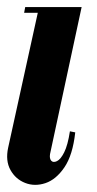

<svg xmlns="http://www.w3.org/2000/svg" viewBox="-34 -515 273 541"><path d="M76 -495H196L107 -81Q105 -68 110.5 -62Q116 -56 126.5 -61Q137 -66 147 -86Q157 -106 163 -145L178 -142Q171 -78 147.5 -43.5Q124 -9 94 1Q64 11 37 0.5Q10 -10 -4.5 -36Q-19 -62 -11 -99ZM34 -479 37 -495H86L83 -479Z"/></svg>

Font: Emberly Black
Style: Italic
Weight: 900
Italic angle: -12°
Designer: Rajesh Rajput
Foundry: Rajesh Rajput
Version: Version 1.000